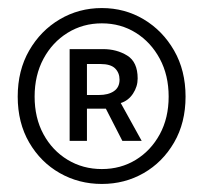

<svg xmlns="http://www.w3.org/2000/svg" viewBox="-20 -815 506 477"><path d="M233 -358Q176 -358 128.5 -385Q81 -412 52.5 -461Q24 -510 24 -575Q24 -640 52.5 -689.5Q81 -739 128.5 -767Q176 -795 233 -795Q290 -795 337 -767Q384 -739 412.5 -689.5Q441 -640 441 -575Q441 -510 412.5 -461Q384 -412 337 -385Q290 -358 233 -358ZM233 -395Q280 -395 317.5 -418Q355 -441 377 -481.5Q399 -522 399 -575Q399 -628 377 -669Q355 -710 317.5 -733.5Q280 -757 233 -757Q186 -757 148 -733.5Q110 -710 88 -669Q66 -628 66 -575Q66 -522 88 -481.5Q110 -441 148 -418Q186 -395 233 -395ZM153 -465V-693H236Q270 -693 296 -677Q322 -661 322 -620Q322 -600 310.5 -582.5Q299 -565 280 -559L332 -465H284L243 -545H196V-465ZM196 -579H226Q249 -579 263 -588.5Q277 -598 277 -617Q277 -634 266 -645Q255 -656 229 -656H196Z"/></svg>

Font: Source Han Sans SC Normal
Style: Regular
Weight: 350
Designer: Ryoko NISHIZUKA 西塚涼子 (kana, bopomofo & ideographs); Paul D. Hunt (Latin, Greek & Cyrillic); Sandoll Communications 산돌커뮤니
Foundry: Adobe
Version: Version 2.004;hotconv 1.0.118;makeotfexe 2.5.65603